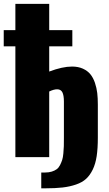

<svg xmlns="http://www.w3.org/2000/svg" viewBox="-27 -830 574 1014"><path d="M190.9 164.6V81.1H210.9Q231 81.1 246.6 76.2Q262.2 71.3 272.7 63.5Q283.2 55.7 290.3 41.5Q297.4 27.3 301.5 14.4Q305.7 1.5 307.6 -20Q309.6 -41.5 310.1 -58.1Q310.5 -74.7 310.5 -101.6V-293.9Q310.5 -326.2 302.5 -342.3Q294.4 -358.4 274.9 -358.4Q256.8 -358.4 232.9 -346.7V0H54.2V-585.4H-7.3V-670.9H54.2V-809.6H232.9V-670.9H355V-585.4H232.9V-452.1Q302.7 -478.5 353.5 -478.5Q386.2 -478.5 410.9 -467.3Q435.5 -456.1 450.4 -437.7Q465.3 -419.4 474.4 -392.6Q483.4 -365.7 486.6 -338.6Q489.7 -311.5 489.7 -277.8V-102.5Q489.7 -46.4 483.6 -5.6Q477.5 35.2 462.9 65.4Q448.2 95.7 427.7 114.5Q407.2 133.3 374.5 144.5Q341.8 155.8 303.5 160.2Q265.1 164.6 211.4 164.6Z"/></svg>

Font: Oswald
Style: Heavy
Weight: 800
Designer: Vernon Adams
Foundry: Vernon Adams
Version: 3.0; ttfautohint (v0.95) -l 8 -r 50 -G 200 -x 0 -w "G" -W -c